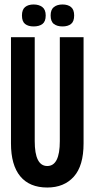

<svg xmlns="http://www.w3.org/2000/svg" viewBox="-20 -826 422 857"><path d="M191 11Q112 11 70.5 -39Q29 -89 29 -186V-660H135V-196Q135 -85 191 -85Q247 -85 247 -196V-660H353V-186Q353 -86 309.5 -37.5Q266 11 191 11ZM259 -708Q235 -708 220.5 -719Q206 -730 206 -757Q206 -783 220.5 -794.5Q235 -806 259 -806Q283 -806 297 -794.5Q311 -783 311 -757Q311 -730 297 -719Q283 -708 259 -708ZM130 -708Q106 -708 92 -719Q78 -730 78 -757Q78 -783 92 -794.5Q106 -806 130 -806Q154 -806 169 -794.5Q184 -783 184 -757Q184 -730 169.5 -719Q155 -708 130 -708Z"/></svg>

Font: Bricolage Grotesque 96pt Condensed Medium
Style: Regular
Weight: 500
Width: 3
Designer: Mathieu Triay
Foundry: Atelier Triay
Version: Version 1.001; ttfautohint (v1.8.4.7-5d5b);gftools[0.9.33.de